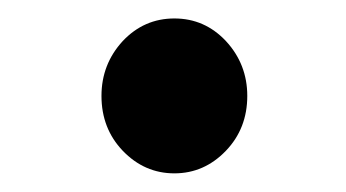

<svg xmlns="http://www.w3.org/2000/svg" viewBox="-20 -182 373 207"><path d="M89.4 -78.6Q89.4 -112.8 112.3 -137.7Q135.3 -162.1 168 -162.1Q200.7 -162.1 223.6 -137.7Q246.6 -112.8 246.6 -78.6Q246.6 -43.5 223.6 -19.5Q200.2 4.9 168 4.9Q135.7 4.9 112.3 -19.5Q89.4 -43.5 89.4 -78.6Z"/></svg>

Font: Amarante
Style: Regular
Weight: 400
Designer: Karolina Lach
Foundry: Sorkin Type Co.
Version: Version 1.001